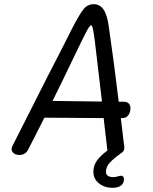

<svg xmlns="http://www.w3.org/2000/svg" viewBox="-20 -731 732 917"><path d="M564 -167H557L573 -34L574 -25Q574 -8 556 2Q556 2 554 4Q520 28 503 47.5Q486 67 486 90Q486 115 523 115Q530 115 542.5 111.5Q555 108 558 108Q564 108 568 112.5Q572 117 572 124Q572 145 557.5 155.5Q543 166 517 166Q479 166 452.5 144.5Q426 123 426 90Q426 60 443 36Q460 12 493 -12L475 -167L192 -169Q144 -73 114 -16Q102 9 72 9Q53 9 43 -1.5Q33 -12 36 -23Q36 -27 40 -35L209 -369Q260 -467 326 -598Q359 -662 378.5 -686.5Q398 -711 428 -711Q456 -711 473.5 -687Q491 -663 499 -608Q524 -437 547 -245H572Q587 -245 595 -236.5Q603 -228 603 -214Q603 -195 593 -181Q583 -167 564 -167ZM467 -246 433 -534Q428 -574 424 -592Q420 -610 415 -610Q410 -610 400.5 -594Q391 -578 370 -535L322 -436Q277 -341 231 -249Z"/></svg>

Font: Mali
Style: Italic
Weight: 400
Italic angle: -10°
Version: Version 1.000; ttfautohint (v1.6)